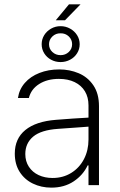

<svg xmlns="http://www.w3.org/2000/svg" viewBox="-20 -861 558 893"><path d="M240.2 -303.7Q276.4 -306.6 319.3 -309.6Q362.3 -312.5 391.6 -314V-371.1Q391.6 -408.7 375 -436.3Q358.4 -463.9 327.4 -479Q296.4 -494.1 253.9 -494.1Q199.7 -494.1 162.1 -470.2Q124.5 -446.3 114.3 -405.3H63.5Q69.3 -445.3 95.5 -475.3Q121.6 -505.4 163.3 -521.7Q205.1 -538.1 255.9 -538.1Q303.7 -538.1 345.7 -520.5Q387.7 -502.9 414.1 -464.4Q440.4 -425.8 440.4 -367.2V0H391.6V-91.8H387.7Q366.2 -46.4 322.5 -17.3Q278.8 11.7 218.8 11.7Q171.9 11.7 133.1 -7.1Q94.2 -25.9 71.5 -61.5Q48.8 -97.2 48.8 -146.5Q48.8 -216.3 97.9 -256.3Q147 -296.4 240.2 -303.7ZM224.6 -33.2Q272.9 -33.2 311 -56.6Q349.1 -80.1 370.4 -120.8Q391.6 -161.6 391.6 -211.9V-272L359.4 -269.5Q279.8 -263.2 250 -261.7Q170.9 -256.3 134.3 -225.6Q97.7 -194.8 97.7 -144.5Q97.7 -110.8 114.3 -85.4Q130.9 -60.1 159.7 -46.6Q188.5 -33.2 224.6 -33.2ZM300.8 -840.8H354.5L282.2 -766.6H239.3ZM173.8 -655.3Q173.8 -678.2 185.5 -697.3Q197.3 -716.3 217.5 -727.8Q237.8 -739.3 261.7 -739.3Q285.6 -739.3 306.2 -727.8Q326.7 -716.3 338.6 -697.3Q350.6 -678.2 350.6 -655.3Q350.6 -632.3 338.6 -613.3Q326.7 -594.2 306.2 -583.3Q285.6 -572.3 261.7 -572.3Q237.8 -572.3 217.5 -583.3Q197.3 -594.2 185.5 -613.3Q173.8 -632.3 173.8 -655.3ZM315.4 -655.3Q315.4 -676.8 299.8 -691.7Q284.2 -706.5 261.7 -706.1Q239.3 -706.5 223.6 -691.4Q208 -676.3 208 -655.3Q208 -633.8 223.6 -619.1Q239.3 -604.5 261.7 -604.5Q284.2 -604.5 299.8 -619.1Q315.4 -633.8 315.4 -655.3Z"/></svg>

Font: Pretendard ExtraLight
Style: Regular
Weight: 200
Designer: Base glyphs from Inter by Rasmus Andersson; Hangeul glyphs from Noto Sans CJK(Source Han Sans) by Jang Soo-young and Kan
Foundry: Kil Hyung-jin
Version: Version 1.309